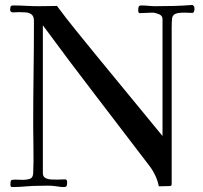

<svg xmlns="http://www.w3.org/2000/svg" viewBox="-20 -754 820 775"><path d="M765 -716Q765 -713 763 -707.5Q761 -702 756 -702Q748 -702 740 -702.5Q732 -703 724 -703Q697 -703 686.5 -697.5Q676 -692 674.5 -679Q673 -666 673 -643V-12Q673 -3 666 -3L621 -2Q617 -24 606.5 -46Q596 -68 582 -86Q474 -228 366 -368.5Q258 -509 153 -652V-55Q153 -41 163.5 -35.5Q174 -30 187.5 -29.5Q201 -29 211 -29Q219 -29 226.5 -29.5Q234 -30 242 -30Q251 -30 251 -19Q251 -11 249.5 -5Q248 1 237 1Q228 1 218.5 -0.5Q209 -2 200 -3Q185 -5 169 -4.5Q153 -4 138 -4Q110 -4 83.5 -1.5Q57 1 29 1Q22 1 22 -8Q22 -23 25 -26Q28 -29 42 -29Q50 -29 57.5 -28.5Q65 -28 72 -28Q88 -28 100.5 -32Q113 -36 114 -55Q116 -103 115 -152Q114 -201 114 -249Q114 -354 115.5 -459Q117 -564 117 -670Q117 -688 107.5 -695.5Q98 -703 84 -704Q70 -705 56 -705Q51 -705 45 -704.5Q39 -704 34 -704Q21 -704 21 -714Q21 -721 22.5 -726.5Q24 -732 33 -732Q59 -732 85 -730.5Q111 -729 137 -729Q155 -729 173.5 -729.5Q192 -730 210 -730Q247 -680 286 -632Q325 -584 364 -536Q432 -453 500 -370.5Q568 -288 636 -205V-677Q636 -691 621 -697Q606 -703 595 -703Q582 -703 570 -702Q558 -701 545 -701Q538 -701 538 -711Q538 -714 538 -717.5Q538 -721 539 -723Q539 -732 550 -732Q564 -732 579 -730.5Q594 -729 608 -729Q646 -729 683 -730Q720 -731 757 -734Q763 -730 764 -726.5Q765 -723 765 -716Z"/></svg>

Font: Kaisei Tokumin
Style: Regular
Weight: 400
Designer: Font-Kai, 金井和夫
Foundry: KAZUO KANAI
Version: Version 5.003